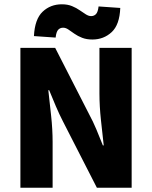

<svg xmlns="http://www.w3.org/2000/svg" viewBox="-20 -874 708 894"><path d="M75 0V-651H237L395 -342Q413 -309 428.5 -272Q444 -235 459 -197H463Q457 -250 450 -315Q443 -380 443 -439V-651H593V0H431L273 -309Q256 -342 240 -379.5Q224 -417 209 -454H205Q211 -400 218 -335.5Q225 -271 225 -213V0ZM410 -690Q383 -690 362.5 -698Q342 -706 326.5 -717Q311 -728 298.5 -736.5Q286 -745 274 -745Q260 -745 251 -735.5Q242 -726 239 -699L138 -706Q142 -785 178.5 -819.5Q215 -854 268 -854Q295 -854 315.5 -845.5Q336 -837 351.5 -826Q367 -815 380 -807Q393 -799 404 -799Q418 -799 427 -808.5Q436 -818 439 -844L540 -837Q537 -759 500 -724.5Q463 -690 410 -690Z"/></svg>

Font: Mada ExtraBold
Style: Regular
Weight: 800
Designer: Khaled Hosny
Version: Version 1.5